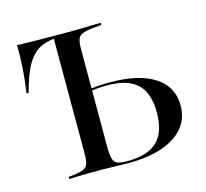

<svg xmlns="http://www.w3.org/2000/svg" viewBox="-87 -670 823 768"><g transform="rotate(-15 324.0 -285.5)"><path d="M232.3 -2.4Q207.3 -2.4 184.7 -2Q162.1 -1.6 143.1 -1.2Q124.2 -0.8 108.9 0V-8.9L133.9 -11.3Q158.9 -15.3 171.8 -21Q184.7 -26.6 189.5 -39.9Q194.4 -53.2 194.4 -78.2V-201.6H288.7V-87.1Q288.7 -54 293.1 -37.1Q297.6 -20.2 310.1 -14.5Q322.6 -8.9 348.4 -8.9H354Q437.1 -8.9 476.6 -47.2Q516.1 -85.5 516.1 -166.9Q516.1 -246.8 476.6 -284.7Q437.1 -322.6 353.2 -322.6Q329.8 -322.6 308.5 -320.6Q287.1 -318.5 262.9 -313.7V-321.8Q291.1 -328.2 314.1 -329.8Q337.1 -331.5 366.1 -331.5Q485.5 -331.5 550.4 -289.1Q615.3 -246.8 615.3 -169.4Q615.3 -89.5 546.4 -44.8Q477.4 0 354 0Q331.5 0 301.2 -1.2Q271 -2.4 241.9 -2.4ZM194.4 -201.6V-559.7H228.2Q177.4 -559.7 143.1 -544.8Q108.9 -529.8 84.7 -489.9Q60.5 -450 41.1 -375H32.3Q40.3 -429 43.5 -477.8Q46.8 -526.6 45.2 -571Q79.8 -570.2 124.6 -569.4Q169.4 -568.5 230.6 -568.5H242.7H248.4Q278.2 -568.5 304 -569Q329.8 -569.4 352.4 -570.2Q375 -571 391.9 -571V-562.1L351.6 -558.1Q312.9 -554 300.8 -541.9Q288.7 -529.8 288.7 -492.7V-201.6Z"/></g></svg>

Font: Playfair 144pt SemiExpanded Medium
Style: Regular
Weight: 500
Width: 6
Designer: Claus Eggers Sørensen
Foundry: Claus Eggers Sørensen
Version: Version 2.203